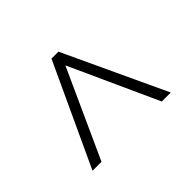

<svg xmlns="http://www.w3.org/2000/svg" viewBox="-100 -601 741 741"><g transform="rotate(45 270.5 -230.5)"><path d="M465 -17 47 -211V-249L465 -444V-395L78 -219V-242L465 -66Z"/></g></svg>

Font: Ysabeau Office Light
Style: Italic
Weight: 300
Italic angle: -12°
Designer: Christian Thalmann (Catharsis Fonts)
Version: Version 2.001;gftools[0.9.30]; featfreeze: tnum,lnum,ss02